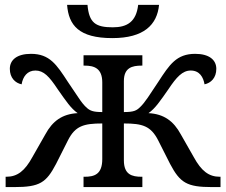

<svg xmlns="http://www.w3.org/2000/svg" viewBox="-20 -761 920 781"><path d="M396 -425.8V-305.2C358.9 -305.2 345.2 -310.1 329.1 -326.2C320.8 -334 310.5 -346.7 299.3 -363.8C287.6 -380.9 272.9 -402.3 255.9 -428.2C210.4 -498 182.1 -542 106 -542C49.3 -542 20 -517.6 20 -481C20 -444.3 42 -423.3 67.9 -418C73.2 -449.7 91.3 -474.1 124 -474.1C157.7 -474.1 180.2 -450.2 214.8 -397.9C249.5 -348.6 268.1 -320.3 295.9 -300.8C233.4 -297.4 193.8 -269 164.1 -213.9L111.8 -122.1C81.1 -65.9 50.8 -42 5.9 -42H2.9V0H38.1C142.1 0 168 -18.1 208 -94.2L256.8 -190.9C286.1 -248.5 320.3 -258.8 396 -258.8V-113.8C396 -51.3 363.3 -42 324.2 -42H319.8V0H559.1V-42H556.2C516.6 -42 483.9 -50.8 483.9 -108.9V-258.8C559.6 -258.8 593.3 -248.5 623 -190.9L671.9 -94.2C712.4 -17.6 740.2 0 841.8 0H877V-42H874C829.1 -42 798.8 -65.9 768.1 -122.1L715.8 -213.9C686 -269 646.5 -297.4 584 -300.8C611.8 -320.3 630.4 -348.6 665 -397.9C697.8 -447.3 722.2 -474.1 755.9 -474.1C792 -474.1 807.1 -446.8 812 -418C837.9 -423.3 859.9 -444.3 859.9 -481C859.9 -517.6 830.6 -542 773.9 -542C697.8 -542 669.4 -498 624 -428.2L581.1 -363.8C569.3 -346.7 559.1 -334 550.8 -326.2C535.6 -311 524.4 -305.2 483.9 -305.2V-431.2C483.9 -485.4 517.1 -494.1 556.2 -494.1H559.1V-536.1H319.8V-494.1H324.2C362.8 -494.1 396 -483.4 396 -425.8ZM252.9 -741.2C259.3 -658.7 300.3 -606 437 -606C565.4 -606 619.1 -660.2 627 -741.2H542C534.2 -672.4 497.1 -649.9 439 -649.9C369.1 -649.9 342.3 -667.5 335.9 -741.2Z"/></svg>

Font: The Erased English
Style: Regular
Weight: 400
Designer: Monotype Design team + ligartures altered by 180 Amsterdam
Foundry: Monotype Imaging Inc.
Version: Version 1.030;Glyphs 3.1.2 (3151)